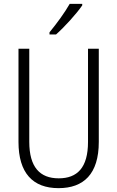

<svg xmlns="http://www.w3.org/2000/svg" viewBox="-20 -967 609 997"><path d="M407 -939V-947H342C315 -900 277 -848 237 -799V-788H271C314 -826 377 -895 407 -939ZM493 -230V-714H437V-230C437 -96 381 -41 285 -41C187 -41 132 -99 132 -231V-714H76V-230C76 -69 150 10 284 10C414 10 493 -63 493 -230Z"/></svg>

Font: Noto Sans Arabic UI Cn Lt
Style: Regular
Weight: 300
Width: 3
Designer: Monotype Design Team, Nadine Chahine and Nizar Qandah
Foundry: Monotype Imaging Inc.
Version: Version 2.010